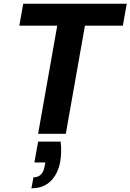

<svg xmlns="http://www.w3.org/2000/svg" viewBox="-20 -720 702 1033"><path d="M185 0 288 -582H84L105 -700H662L641 -582H437L334 0ZM149 293 160 234Q186 234 201 218Q216 202 221 170L224 154H165L185 42H306Q310 71 309 98Q308 125 304 150Q292 215 253 254Q214 293 149 293Z"/></svg>

Font: DM Sans 20pt Black
Style: Italic
Weight: 900
Italic angle: -10°
Version: Version 4.004;gftools[0.9.30]